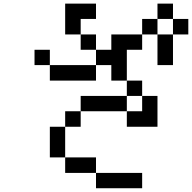

<svg xmlns="http://www.w3.org/2000/svg" viewBox="-20 -879 1040 1040"><path d="M333 -692.4V-859.4H500V-776.4H417V-692.4H500V-609.4H417V-692.4ZM250 -26.4V-192.4H333V-276.4H417V-359.4H667V-276.4H417V-192.4H333V-26.4H500V57.6H750V140.6H500V57.6H333V-26.4ZM167 -526.4V-609.4H250V-526.4ZM667 -359.4V-442.4H583V-526.4H500V-442.4H250V-526.4H500V-609.4H583V-692.4H750V-609.4H667V-442.4H750V-359.4ZM667 -276.4H750V-359.4H833V-192.4H667ZM833 -692.4H750V-776.4H833ZM833 -692.4H917V-526.4H833ZM917 -692.4V-776.4H833V-859.4H917V-776.4H1000V-692.4Z"/></svg>

Font: KH Dot kagurazaka 12
Style: Regular
Weight: 400
Designer: Original version for X68000 by Keitarou Hiraki (http://hp.vector.co.jp/authors/VA000874/) / TrueType conversion by Homem
Version: Version 1.00.20150527